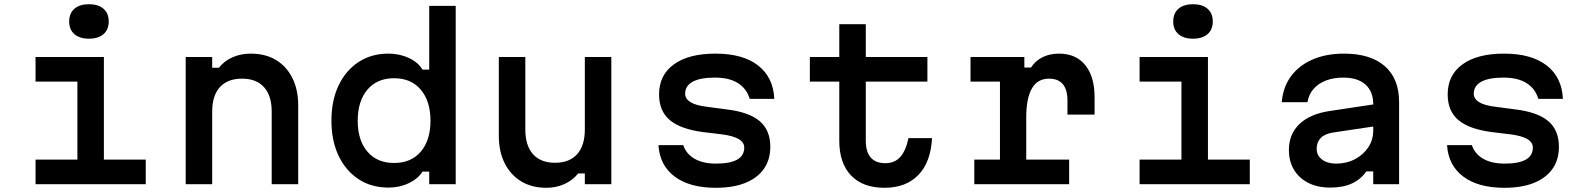

<svg xmlns="http://www.w3.org/2000/svg" viewBox="-20 -876 7540 913"><path d="M149 -605H474V-117H673V0H149V-117H348V-488H149ZM403 -692Q359 -692 334 -713.5Q309 -735 309 -774Q309 -813 334 -834.5Q359 -856 403 -856Q447 -856 472 -834.5Q497 -813 497 -774Q497 -735 472 -713.5Q447 -692 403 -692Z M863 0V-605H989V-554H1021Q1046 -586 1085.5 -603.5Q1125 -621 1172 -621Q1242 -621 1292 -591Q1342 -561 1370 -505.5Q1398 -450 1398 -375V0H1272V-345Q1272 -421 1235.5 -461.5Q1199 -502 1131 -502Q1062 -502 1025.5 -461.5Q989 -421 989 -345V0Z M1827 16Q1746 16 1685 -24Q1624 -64 1590 -135.5Q1556 -207 1556 -302Q1556 -398 1590 -469.5Q1624 -541 1685 -581Q1746 -621 1827 -621Q1880 -621 1924 -600.5Q1968 -580 1989 -545H2021V-848H2147V0H2021V-60H1989Q1968 -26 1924 -5Q1880 16 1827 16ZM1854 -101Q1935 -101 1981 -155Q2027 -209 2027 -302Q2027 -395 1981 -449.5Q1935 -504 1854 -504Q1773 -504 1727 -449.5Q1681 -395 1681 -302Q1681 -209 1727 -155Q1773 -101 1854 -101Z M2887 -605V0H2761V-51H2729Q2704 -19 2664.5 -1Q2625 17 2578 17Q2509 17 2458.5 -13.5Q2408 -44 2380 -99.5Q2352 -155 2352 -230V-605H2478V-260Q2478 -184 2514.5 -143Q2551 -102 2619 -102Q2688 -102 2724.5 -143Q2761 -184 2761 -260V-605Z M3229 -186Q3243 -144 3283 -121Q3323 -98 3385 -98Q3452 -98 3485.5 -117Q3519 -136 3519 -174Q3519 -199 3493 -214.5Q3467 -230 3414 -237L3323 -248Q3216 -262 3165 -305Q3114 -348 3114 -427Q3114 -519 3184.5 -570Q3255 -621 3382 -621Q3512 -621 3584.5 -565Q3657 -509 3662 -406H3545Q3531 -454 3489.5 -480.5Q3448 -507 3380 -507Q3310 -507 3274 -487.5Q3238 -468 3238 -430Q3238 -406 3264 -390Q3290 -374 3343 -368L3434 -356Q3542 -343 3592.5 -300Q3643 -257 3643 -178Q3643 -116 3612 -72.5Q3581 -29 3523.5 -6Q3466 17 3384 17Q3259 17 3188 -36.5Q3117 -90 3111 -186Z M4097 -761V-605H4390V-488H4097V-207Q4097 -154 4120.5 -127Q4144 -100 4190 -100Q4234 -100 4260.5 -129Q4287 -158 4300 -219H4412Q4406 -105 4347 -44Q4288 17 4186 17Q4083 17 4027 -41.5Q3971 -100 3971 -207V-488H3831V-605H3971V-761Z M4595 -605H4851V-555H4883Q4903 -587 4937.5 -604Q4972 -621 5016 -621Q5096 -621 5140.5 -566.5Q5185 -512 5185 -413V-331H5056V-397Q5056 -502 4968 -502Q4914 -502 4887 -455.5Q4860 -409 4860 -317V-117H5064V0H4613V-117H4735V-488H4595Z M5399 -605H5724V-117H5923V0H5399V-117H5598V-488H5399ZM5653 -692Q5609 -692 5584 -713.5Q5559 -735 5559 -774Q5559 -813 5584 -834.5Q5609 -856 5653 -856Q5697 -856 5722 -834.5Q5747 -813 5747 -774Q5747 -735 5722 -713.5Q5697 -692 5653 -692Z M6521 -381V-276L6320 -246Q6280 -240 6260.5 -220Q6241 -200 6241 -168Q6241 -137 6266.5 -117.5Q6292 -98 6333 -98Q6383 -98 6423 -119Q6463 -140 6486.5 -175.5Q6510 -211 6510 -255V-380Q6510 -441 6473 -474Q6436 -507 6368 -507Q6321 -507 6285 -493Q6249 -479 6226.5 -453.5Q6204 -428 6197 -390H6075Q6081 -462 6119 -513.5Q6157 -565 6221.5 -593Q6286 -621 6371 -621Q6497 -621 6565 -561.5Q6633 -502 6633 -391V0H6510V-61H6477Q6452 -24 6409.5 -4Q6367 16 6305 16Q6245 16 6201 -6.5Q6157 -29 6133 -69Q6109 -109 6109 -163Q6109 -238 6159 -286Q6209 -334 6302 -348Z M6979 -186Q6993 -144 7033 -121Q7073 -98 7135 -98Q7202 -98 7235.5 -117Q7269 -136 7269 -174Q7269 -199 7243 -214.5Q7217 -230 7164 -237L7073 -248Q6966 -262 6915 -305Q6864 -348 6864 -427Q6864 -519 6934.5 -570Q7005 -621 7132 -621Q7262 -621 7334.5 -565Q7407 -509 7412 -406H7295Q7281 -454 7239.5 -480.5Q7198 -507 7130 -507Q7060 -507 7024 -487.5Q6988 -468 6988 -430Q6988 -406 7014 -390Q7040 -374 7093 -368L7184 -356Q7292 -343 7342.5 -300Q7393 -257 7393 -178Q7393 -116 7362 -72.5Q7331 -29 7273.5 -6Q7216 17 7134 17Q7009 17 6938 -36.5Q6867 -90 6861 -186Z"/></svg>

Font: Martian Mono SemiExpanded Medium
Style: Regular
Weight: 500
Width: 6
Designer: Roman Shamin
Foundry: Evil Martians
Version: Version 1.000